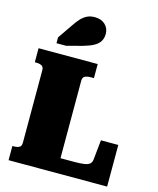

<svg xmlns="http://www.w3.org/2000/svg" viewBox="-140 -1079 965 1176"><g transform="rotate(15 342.5 -491.5)"><path d="M404 -710H29V-621H39Q59 -621 72.5 -614Q86 -607 86 -585V-126Q86 -104 72.5 -97Q59 -90 39 -90H29V0H654V-264H544L531 -138Q529 -120 517.5 -110.5Q506 -101 482 -97.5Q458 -94 420 -94H333V-585Q333 -607 347 -614Q361 -621 386 -621H404ZM191 -898 127 -805V-768H189L290 -795Q329 -806 354.5 -820Q380 -834 392 -854Q404 -874 404 -901Q404 -936 379.5 -959.5Q355 -983 314 -983Q285 -983 264 -972.5Q243 -962 225.5 -943Q208 -924 191 -898Z"/></g></svg>

Font: Roboto Serif Black
Style: Regular
Weight: 900
Designer: Greg Gazdowicz
Foundry: Commercial Type
Version: Version 1.008